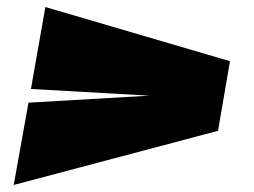

<svg xmlns="http://www.w3.org/2000/svg" viewBox="-20 -516 722 546"><path d="M19 10 600 -144 634 -342 109 -496 68 -263 405 -244 61 -224Z"/></svg>

Font: Anybody ExtraExpanded Black
Style: Italic
Weight: 900
Width: 8
Italic angle: -10°
Version: Version 1.113;gftools[0.9.25]